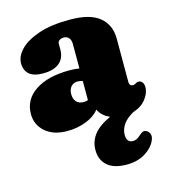

<svg xmlns="http://www.w3.org/2000/svg" viewBox="-107 -563 774 880"><g transform="rotate(-15 280.0 -123.0)"><path d="M21.5 -106Q21.5 -175 81.5 -214.8Q141.5 -254.5 243.5 -254.5Q270 -254.5 290.5 -251V-367Q290.5 -385 281.8 -395.8Q273 -406.5 257 -406.5Q245.5 -406.5 237 -400.8Q228.5 -395 228.5 -385V-357.5Q228.5 -316 201.5 -294Q174.5 -272 125 -272Q80 -272 59 -290.8Q38 -309.5 38 -342.5Q38 -375.5 67.5 -406.5Q97 -437.5 156.2 -458Q215.5 -478.5 305 -478.5Q401 -478.5 446 -441.2Q491 -404 491 -339V-132.5Q491 -125.5 494.8 -119.5Q498.5 -113.5 508 -113.5Q513.5 -113.5 516.8 -115Q520 -116.5 523 -118.5Q525.5 -120 528.5 -121.2Q531.5 -122.5 535.5 -122.5Q547.5 -122.5 554 -113.2Q560.5 -104 560.5 -91Q560.5 -61.5 538.5 -33.8Q516.5 -6 478 6Q443.5 25 427.8 48.2Q412 71.5 412 97Q412 134 443 134Q460 134 477.5 117.5Q486 109.5 493.5 105.5Q501 101.5 511 105Q521 108.5 527.5 121.8Q534 135 524 156.5Q509.5 187.5 473.8 209.2Q438 231 387 231Q326.5 231 295.5 203.8Q264.5 176.5 264.5 130Q264.5 89 289.2 56.8Q314 24.5 369 -0.5Q331 -17 316.5 -48.5Q293.5 -19.5 252 -3.8Q210.5 12 164 12Q98 12 59.8 -21.5Q21.5 -55 21.5 -106ZM223.5 -146.5Q223.5 -123.5 235.8 -110.2Q248 -97 269.5 -97Q280.5 -97 290.5 -100.5V-191Q280 -195.5 266.5 -195.5Q247 -195.5 235.2 -182Q223.5 -168.5 223.5 -146.5Z"/></g></svg>

Font: Fraunces 72pt S100 Black
Style: Regular
Weight: 900
Version: Version 1.000; ttfautohint (v1.8.3)